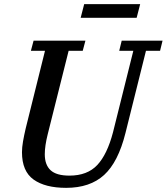

<svg xmlns="http://www.w3.org/2000/svg" viewBox="-20 -894 804 926"><path d="M299 12Q198 12 142 -28Q86 -68 86 -160Q86 -183 91 -212Q96 -241 104 -275L197 -649H129L142 -698H392L379 -649H311L210 -246Q196 -190 196 -150Q196 -99 224 -73Q252 -47 315 -47Q401 -47 449 -98Q497 -149 525 -256L623 -649H555L567 -698H764L752 -649H684L585 -252Q550 -112 482 -50Q414 12 299 12ZM386 -874H656L639 -808H369Z"/></svg>

Font: IBM Plex Serif Medm
Style: Italic
Weight: 500
Italic angle: -14°
Designer: Mike Abbink, Paul van der Laan, Pieter van Rosmalen
Foundry: Bold Monday
Version: Version 3.001